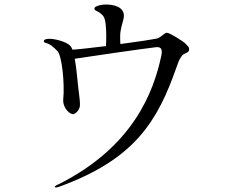

<svg xmlns="http://www.w3.org/2000/svg" viewBox="-20 -792 1040 850"><path d="M189 -600C198 -598 216 -586 235 -565C254 -544 267 -423 260 -352C257 -312 292 -283 306 -287C320 -291 335 -311 334 -329C334 -347 331 -368 326 -408C323 -433 319 -489 311 -532C375 -542 632 -579 670 -583C695 -586 700 -572 694 -545C660 -384 569 -142 241 23C229 28 222 32 223 36C224 40 237 37 244 34C578 -88 678 -256 762 -496C772 -524 774 -529 784 -543C793 -558 815 -556 817 -570C819 -583 812 -587 803 -597C795 -607 731 -647 719 -647C707 -647 694 -626 673 -621C659 -618 590 -607 513 -597C512 -605 512 -617 512 -633C512 -661 522 -687 526 -705C532 -728 527 -743 513 -755C499 -766 479 -771 455 -772C432 -773 399 -766 398 -755C398 -744 407 -746 421 -736C434 -725 444 -721 448 -683C451 -654 451 -612 449 -588C390 -581 334 -574 301 -572C298 -579 295 -585 292 -588C272 -611 212 -621 201 -620C190 -620 176 -620 174 -610C173 -605 180 -602 189 -600Z"/></svg>

Font: Shippori Mincho
Style: Regular
Weight: 400
Designer: Bonji Tadano  Ryoko NISHIZUKA  (kana & ideographs); Frank Grießhammer (Latin, Greek & Cyrillic); Wenlong ZHANG  (bopomof
Foundry: Adobe Systems Incorporated
Version: Version 1.003;PS 1.001;hotconv 16.6.54;makeotf.lib2.5.65590